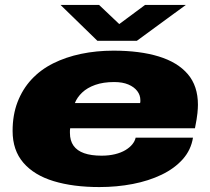

<svg xmlns="http://www.w3.org/2000/svg" viewBox="-20 -745 851 777"><path d="M382 12Q276 12 197 -12Q118 -36 74.5 -86.5Q31 -137 31 -215Q31 -280 51 -332Q71 -384 107 -423Q144 -463 195 -488.5Q246 -514 308 -527Q370 -540 439 -540Q546 -540 622.5 -516.5Q699 -493 740 -445Q781 -397 781 -321Q781 -308 779 -287Q777 -266 769 -226H264Q263 -221 263 -216.5Q263 -212 263 -207Q263 -176 277.5 -155.5Q292 -135 320.5 -125Q349 -115 391 -115Q421 -115 445.5 -121Q470 -127 487.5 -137.5Q505 -148 515.5 -161Q526 -174 529 -188H761Q753 -138 719.5 -100.5Q686 -63 634 -38Q582 -13 517.5 -0.5Q453 12 382 12ZM283 -328H547Q548 -331 548 -334Q548 -337 548 -340Q548 -360 535.5 -376.5Q523 -393 499.5 -403Q476 -413 442 -413Q398 -413 365.5 -401.5Q333 -390 312.5 -370.5Q292 -351 283 -328ZM732 -725 534 -580H374L225 -725H381L478 -633H443L567 -725Z"/></svg>

Font: Archivo Expanded Black
Style: Italic
Weight: 900
Width: 7
Italic angle: -10°
Designer: Hector Gatti
Foundry: Omnibus-Type
Version: Version 2.001